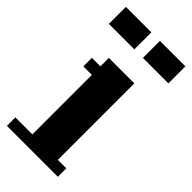

<svg xmlns="http://www.w3.org/2000/svg" viewBox="-225 -750 799 799"><g transform="rotate(45 175.0 -350.0)"><path d="M299.8 -49.8V0H0V-49.8H100.1V-399.9H49.8V-450.2H100.1V-500H250V-49.8ZM0 -600.1V-700.2H149.9V-600.1ZM200.2 -600.1V-700.2H350.1V-600.1Z"/></g></svg>

Font: Redaction 50
Style: Bold
Weight: 700
Designer: Jeremy Mickel / Forest Young
Foundry: MCKL
Version: Version 2.001;hotconv 1.0.113;makeotfexe 2.5.65598 DEVELOPME